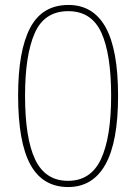

<svg xmlns="http://www.w3.org/2000/svg" viewBox="-20 -744 550 774"><path d="M255 10Q152 10 102.5 -80.5Q53 -171 53 -359Q53 -539 101.5 -631.5Q150 -724 256 -724Q356 -724 406 -633.5Q456 -543 456 -358Q456 -172 405 -81Q354 10 255 10ZM254 -15Q346 -15 387 -102.5Q428 -190 428 -358Q428 -526 388.5 -612.5Q349 -699 255 -699Q159 -699 120 -610.5Q81 -522 81 -358Q81 -186 122 -100.5Q163 -15 254 -15Z"/></svg>

Font: Noto Serif Bengali SemiCondensed Thin
Style: Regular
Weight: 100
Width: 4
Designer: Juan Bruce, Universal Thirst, Indian Type Foundry and the Monotype Design Team.
Foundry: Monotype Imaging Inc.
Version: Version 2.003; ttfautohint (v1.8.4.7-5d5b)